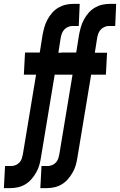

<svg xmlns="http://www.w3.org/2000/svg" viewBox="-73 -755 619 990"><path d="M-53 215 -47 101H-14Q-3 101 8.5 96Q20 91 28 82Q36 73 39.5 62Q43 51 45 40L113 -370H50L56 -484H132L147 -578Q151 -598 156.5 -617Q162 -636 172 -654.5Q182 -673 196 -689Q210 -705 228 -715.5Q246 -726 265.5 -730.5Q285 -735 305 -735H338L333 -621H300Q289 -621 277.5 -616Q266 -611 258 -602Q250 -593 246 -582Q242 -571 240 -560L228 -483H291L285 -370H209L138 58Q135 78 129.5 97Q124 116 113.5 134.5Q103 153 89 169Q75 185 57.5 195.5Q40 206 20 210.5Q0 215 -20 215ZM135 215 141 101H174Q185 101 196.5 96Q208 91 216 82Q224 73 227.5 62Q231 51 233 40L301 -370H238L244 -484H320L335 -578Q339 -598 344.5 -617Q350 -636 360 -654.5Q370 -673 384 -689Q398 -705 416 -715.5Q434 -726 453.5 -730.5Q473 -735 493 -735H526L521 -621H488Q477 -621 465.5 -616Q454 -611 446 -602Q438 -593 434 -582Q430 -571 428 -560L416 -483H479L473 -370H397L326 58Q323 78 317.5 97Q312 116 301.5 134.5Q291 153 277 169Q263 185 245.5 195.5Q228 206 208 210.5Q188 215 168 215Z"/></svg>

Font: Iosevka Curly Heavy
Style: Italic
Weight: 900
Italic angle: -9°
Monospace: yes
Designer: Belleve Invis
Foundry: Belleve Invis
Version: Version 22.1.2; ttfautohint (v1.8.4)